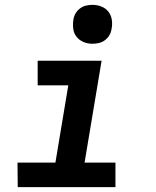

<svg xmlns="http://www.w3.org/2000/svg" viewBox="-20 -770 640 790"><path d="M455 0H53L52 -101H208L261 -419H135V-520H398L328 -101H455ZM360 -590Q341 -590 324 -597Q307 -604 295.5 -618Q284 -632 281.5 -651Q279 -670 282 -689Q284 -703 291 -715Q298 -727 309.5 -735.5Q321 -744 334 -747Q347 -750 361 -750Q380 -750 397.5 -743Q415 -736 426 -722Q437 -708 440 -689Q443 -670 439 -651Q437 -637 430 -625Q423 -613 411.5 -604.5Q400 -596 387 -593Q374 -590 360 -590Z"/></svg>

Font: Iosevka Extended Oblique
Style: Bold
Weight: 700
Width: 7
Italic angle: -9°
Monospace: yes
Designer: Belleve Invis
Foundry: Belleve Invis
Version: Version 32.5.0; ttfautohint (v1.8.4)